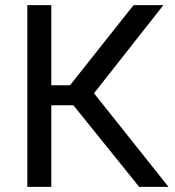

<svg xmlns="http://www.w3.org/2000/svg" viewBox="-20 -731 683 751"><path d="M267.1 -319.3 524.4 0H639.2L347.7 -366.2L619.1 -710.9H502.4L253.9 -397.5H180.7V-710.9H86.9V0H180.7V-319.3Z"/></svg>

Font: FAU Chimera
Style: Regular
Weight: 400
Version: Version 1.002;hotconv 1.0.117;makeotfexe 2.5.65602